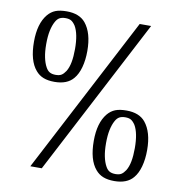

<svg xmlns="http://www.w3.org/2000/svg" viewBox="-82 -807 844 893"><g transform="rotate(10 339.5 -360.0)"><path d="M120 10 506 -730H560L174 10ZM36 -564Q36 -649 73 -694Q89 -713 109.5 -721Q130 -729 162 -729Q222 -729 251 -694Q288 -649 288 -564Q288 -521 278.5 -486.5Q269 -452 251 -431Q222 -396 162 -396Q131 -396 109.5 -404.5Q88 -413 73 -431Q36 -474 36 -564ZM230 -563Q230 -634 209 -670Q199 -685 189 -691Q179 -697 162 -697Q145 -697 134 -691Q123 -685 115 -670Q105 -652 99.5 -625.5Q94 -599 94 -563Q94 -527 99.5 -500.5Q105 -474 115 -456Q123 -441 134 -435Q145 -429 162 -429Q179 -429 189 -435Q199 -441 209 -456Q220 -474 225 -500.5Q230 -527 230 -563ZM390 -158Q390 -243 427 -288Q443 -307 463.5 -315Q484 -323 516 -323Q576 -323 605 -288Q642 -243 642 -158Q642 -115 632.5 -80.5Q623 -46 605 -25Q576 10 516 10Q485 10 463.5 1.5Q442 -7 427 -25Q390 -68 390 -158ZM584 -157Q584 -228 563 -264Q553 -279 543 -285Q533 -291 516 -291Q499 -291 488 -285Q477 -279 469 -264Q459 -246 453.5 -219.5Q448 -193 448 -157Q448 -121 453.5 -94.5Q459 -68 469 -50Q477 -35 488 -29Q499 -23 516 -23Q533 -23 543 -29Q553 -35 563 -50Q574 -68 579 -94.5Q584 -121 584 -157Z"/></g></svg>

Font: Domine
Style: Regular
Weight: 400
Designer: Pablo Impallari, Rodrigo Fuenzalida, Brenda Gallo
Foundry: Pablo Impallari, Rodrigo Fuenzalida, Brenda Gallo
Version: Version 2.000